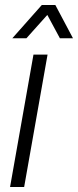

<svg xmlns="http://www.w3.org/2000/svg" viewBox="-20 -743 310 763"><path d="M20 0 113 -526H169L76 0ZM29 -591 146 -723H200L270 -591H218L156 -706H188L85 -591Z"/></svg>

Font: Archivo SemiCondensed ExtraLight
Style: Italic
Weight: 250
Width: 4
Italic angle: -10°
Designer: Hector Gatti
Foundry: Omnibus-Type
Version: Version 2.001